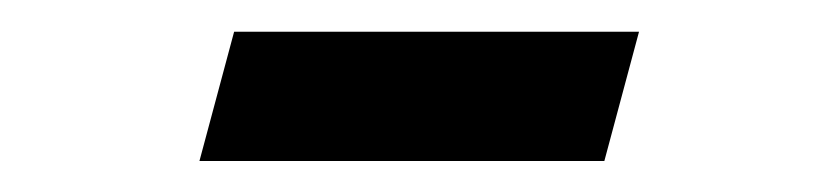

<svg xmlns="http://www.w3.org/2000/svg" viewBox="-20 -944 542 124"><path d="M108.8 -840H370.3L392.7 -923.5H131.2Z"/></svg>

Font: Manrope
Style: SemiBoldItalic
Weight: 600
Italic angle: -15°
Designer: Mikhail Sharanda
Foundry: Mikhail Sharanda
Version: Version 4.502;hotconv 1.0.109;makeotfexe 2.5.65596